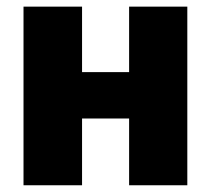

<svg xmlns="http://www.w3.org/2000/svg" viewBox="-20 -550 620 570"><path d="M223.6 -335.9H363.3V-530.3H536.1V0H363.3V-198.2H223.6V0H49.8V-530.3H223.6Z"/></svg>

Font: Pretendard JP Black
Style: Regular
Weight: 900
Designer: Base glyphs from Inter by Rasmus Andersson; Hangeul glyphs from Noto Sans CJK(Source Han Sans) by Jang Soo-young and Kan
Foundry: Kil Hyung-jin
Version: Version 1.309